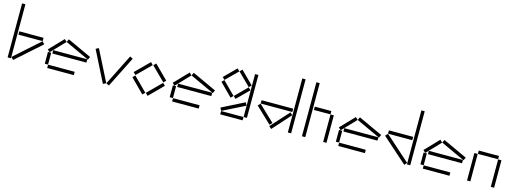

<svg xmlns="http://www.w3.org/2000/svg" viewBox="-7 -1545 6450 2404"><g transform="rotate(15 3218.0 -343.0)"><path d="M70 -700V0H113V-700ZM127 -353V-310H441V-353ZM115 -18 144 14 470 -276 441 -309Z M734 -378 1048 -233 1066 -272 752 -417ZM530 -227 561 -198 733 -378 702 -407ZM598 -192H1040V-235H598ZM540 -44H582V-197H540ZM583 0H928V-43H583Z M1106 -389 1308 12 1347 -7 1144 -408ZM1348 -7 1386 12 1587 -389 1549 -408Z M1642 -231 1673 -201 1850 -377 1820 -408ZM1857 -377 2034 -202 2064 -232 1888 -408ZM1856 -19 1887 12 2064 -166 2034 -196ZM1643 -165 1819 12 1850 -18 1673 -195Z M2353 -378 2667 -233 2685 -272 2371 -417ZM2149 -227 2180 -198 2352 -378 2321 -407ZM2217 -192H2659V-235H2217ZM2159 -44H2201V-197H2159ZM2202 0H2547V-43H2202Z M2920 -582 3083 -421 3113 -451 2950 -613ZM2735 -460 2765 -430 2918 -582 2887 -612ZM3117 -44H3160V-600H3117ZM2735 -398 2897 -235 2927 -266 2765 -428ZM2930 -266 2960 -236 3114 -389 3083 -419ZM2806 -83 2826 -45 3116 -190 3096 -229ZM2826 0H3116V-43H2826Z M3702 0H3745V-700H3702ZM3280 -262H3690V-305H3280ZM3250 -229 3455 -34 3485 -65 3280 -260ZM3457 -17 3489 12 3700 -223 3669 -251Z M3885 0H3928V-700H3885ZM3945 -357H4159V-400H3945ZM4160 0H4203V-356H4160Z M4507 -378 4821 -233 4839 -272 4525 -417ZM4303 -227 4334 -198 4506 -378 4475 -407ZM4371 -192H4813V-235H4371ZM4313 -44H4355V-197H4313ZM4356 0H4701V-43H4356Z M5246 0H5289V-700H5246ZM4918 -310H5232V-353H4918ZM4889 -276 5215 14 5244 -18 4918 -309Z M5603 -378 5917 -233 5935 -272 5621 -417ZM5399 -227 5430 -198 5602 -378 5571 -407ZM5467 -192H5909V-235H5467ZM5409 -44H5451V-197H5409ZM5452 0H5797V-43H5452Z M6070 -357H6332V-400H6070ZM6025 0H6068V-356H6025ZM6333 0H6376V-356H6333Z"/></g></svg>

Font: Anthony
Style: Regular
Weight: 400
Designer: Sun Young Oh
Foundry: Velvetyne Type Foundry
Version: Version 1.000;hotconv 1.0.109;makeotfexe 2.5.65596